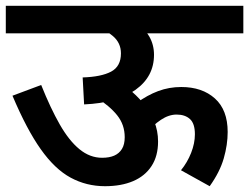

<svg xmlns="http://www.w3.org/2000/svg" viewBox="-20 -642 859 662"><path d="M0 -622H819V-527H0ZM317 -617Q353 -614 388 -601.5Q423 -589 450.5 -567Q478 -545 494.5 -516.5Q511 -488 511 -453Q511 -378 447.5 -332.5Q384 -287 270 -282L265 -375Q329 -377 363 -395Q397 -413 397 -458Q397 -494 369.5 -517.5Q342 -541 309 -551ZM419 -339Q450 -315 474 -286Q498 -257 511.5 -224Q525 -191 525 -154Q525 -104 502.5 -69.5Q480 -35 439 -17.5Q398 0 342 0Q278 0 223.5 -29.5Q169 -59 120.5 -127.5Q72 -196 23 -312L122 -349Q154 -269 186 -213Q218 -157 254 -127.5Q290 -98 332 -98Q357 -98 374 -105.5Q391 -113 400.5 -128.5Q410 -144 410 -169Q410 -212 384 -244.5Q358 -277 309 -308ZM451 -287Q488 -314 525.5 -328Q563 -342 605 -342Q677 -342 721 -302.5Q765 -263 765 -187Q765 -143 751.5 -96Q738 -49 703 0L604 -55Q626 -82 639 -115Q652 -148 652 -179Q652 -216 635 -231.5Q618 -247 589 -247Q562 -247 535 -229Q508 -211 483 -182Z"/></svg>

Font: Noto Sans Devanagari SemiBold
Style: Regular
Weight: 600
Version: Version 2.003